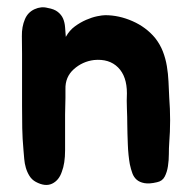

<svg xmlns="http://www.w3.org/2000/svg" viewBox="-20 -506 531 531"><path d="M41 -357Q41 -380 40.5 -406Q40 -432 49 -453Q57 -472 75.5 -480.5Q94 -489 112 -484Q130 -481 140 -473Q150 -465 154.5 -454.5Q159 -444 160 -430.5Q161 -417 162 -404Q172 -422 187 -433Q202 -444 218 -451Q234 -458 248.5 -461Q263 -464 271 -464Q309 -464 346.5 -447.5Q384 -431 409 -401Q423 -383 430.5 -363.5Q438 -344 441.5 -323Q445 -302 446 -280.5Q447 -259 448 -237Q453 -173 448 -110Q447 -97 447 -80Q447 -63 444.5 -46.5Q442 -30 435.5 -17.5Q429 -5 414 -2Q393 3 379.5 0.5Q366 -2 358 -9Q350 -16 346 -27Q342 -38 339 -52Q337 -63 335.5 -77.5Q334 -92 333.5 -107Q333 -122 332.5 -136.5Q332 -151 332 -163Q332 -182 331 -205Q330 -228 331 -248Q331 -295 306.5 -319.5Q282 -344 240 -340Q208 -336 184 -314.5Q160 -293 161 -259Q161 -246 161 -235Q161 -224 160.5 -213Q160 -202 160 -189Q160 -176 160 -160Q160 -127 160 -90.5Q160 -54 151 -31Q143 -7 124 2Q105 11 79 -3Q68 -9 61.5 -19.5Q55 -30 51.5 -42Q48 -54 47 -66.5Q46 -79 45 -90Q42 -123 41.5 -151.5Q41 -180 41 -213Z"/></svg>

Font: Jua
Style: Regular
Weight: 400
Version: Version 1.001